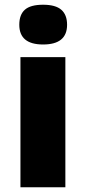

<svg xmlns="http://www.w3.org/2000/svg" viewBox="-20 -796 365 816"><path d="M257.8 0H66.9V-553.2H257.8ZM62 -690.9Q62 -733.9 85.9 -754.9Q109.9 -775.9 163.1 -775.9Q216.3 -775.9 240.7 -754.4Q265.1 -732.9 265.1 -690.9Q265.1 -606.9 163.1 -606.9Q62 -606.9 62 -690.9Z"/></svg>

Font: OpenSans-ExtraBold
Style: Regular
Weight: 800
Foundry: Ascender Corporation
Version: Version 1.10